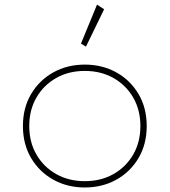

<svg xmlns="http://www.w3.org/2000/svg" viewBox="-20 -814 751 850"><path d="M355.5 16Q278 16 216 -18.5Q154 -53 117.8 -114.2Q81.5 -175.5 81.5 -256Q81.5 -336.5 117.8 -397.8Q154 -459 216 -493.5Q278 -528 355.5 -528Q433 -528 495 -493.5Q557 -459 593.2 -397.8Q629.5 -336.5 629.5 -256Q629.5 -175.5 593.2 -114.2Q557 -53 495 -18.5Q433 16 355.5 16ZM355.5 -12Q427 -12 482.5 -43.5Q538 -75 569.8 -130Q601.5 -185 601.5 -256Q601.5 -327 569.8 -382Q538 -437 482.5 -468.5Q427 -500 355.5 -500Q284 -500 228.5 -468.5Q173 -437 141.2 -382Q109.5 -327 109.5 -256Q109.5 -185 141.2 -130Q173 -75 228.5 -43.5Q284 -12 355.5 -12ZM360.5 -607.5 338.5 -621 409.5 -793.5 441 -773Z"/></svg>

Font: Spartan Thin Thin
Style: Regular
Weight: 250
Version: Version 1.004